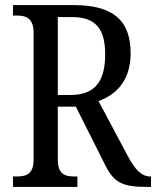

<svg xmlns="http://www.w3.org/2000/svg" viewBox="-20 -734 613 754"><path d="M31 0H284V-41H273C235 -41 207 -49 207 -108V-315H278L391 -90C427 -15 462 0 558 0H573V-41H570C535 -41 510 -69 482 -121L367 -337C433 -361 493 -414 493 -525C493 -655 423 -714 269 -714H31V-673H45C81 -673 112 -664 112 -605V-108C112 -49 82 -41 45 -41H31ZM257 -361H207V-667H263C356 -667 393 -620 393 -521C393 -417 355 -361 257 -361Z"/></svg>

Font: Noto Serif Tamil Condensed
Style: Italic
Weight: 400
Width: 3
Italic angle: -12°
Designer: Indian Type Foundry, Tom Grace, and the Monotype Design Team
Foundry: Monotype Imaging Inc.
Version: Version 2.003